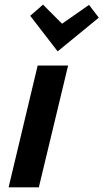

<svg xmlns="http://www.w3.org/2000/svg" viewBox="-20 -806 445 826"><path d="M17 0 142 -524H273L147 0ZM228 -585 110 -738 165 -786 247 -704 363 -785 405 -730Z"/></svg>

Font: Ubuntu Sans
Style: Bold Italic
Weight: 700
Italic angle: -13.5°
Designer: Dalton Maag Ltd
Foundry: Dalton Maag Ltd
Version: Version 1.006